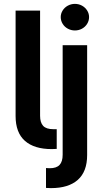

<svg xmlns="http://www.w3.org/2000/svg" viewBox="-20 -761 524 980"><path d="M252 -101.6H269.5V-1Q260.7 0 244.1 0Q154.8 0 107.2 -42Q59.6 -84 59.6 -168.9V-707H184.6V-169.9Q184.6 -135.3 200.4 -118.4Q216.3 -101.6 252 -101.6ZM424.8 -530.3V30.3Q424.8 114.7 377.2 157Q329.6 199.2 240.2 199.2Q224.6 199.2 214.8 198.2V96.7Q221.7 97.7 233.4 97.7Q268.6 97.7 284.2 80.6Q299.8 63.5 299.8 29.3V-530.3ZM290 -673.8Q290 -691.9 299.8 -707.5Q309.6 -723.1 326.4 -732.2Q343.3 -741.2 362.3 -741.2Q381.8 -741.2 398.4 -732.2Q415 -723.1 424.8 -707.5Q434.6 -691.9 434.6 -673.8Q434.6 -655.3 424.8 -639.4Q415 -623.5 398.4 -614.5Q381.8 -605.5 362.3 -605.5Q343.3 -605.5 326.4 -614.5Q309.6 -623.5 299.8 -639.4Q290 -655.3 290 -673.8Z"/></svg>

Font: Pretendard GOV SemiBold
Style: Regular
Weight: 600
Designer: Base glyphs from Inter by Rasmus Andersson; Hangeul glyphs from Noto Sans CJK(Source Han Sans) by Jang Soo-young and Kan
Foundry: Kil Hyung-jin
Version: Version 1.309